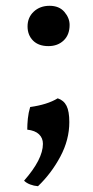

<svg xmlns="http://www.w3.org/2000/svg" viewBox="-20 -456 321 662"><path d="M147 -297Q113 -297 94 -316Q75 -335 75 -365Q75 -396 96.5 -416Q118 -436 151 -436Q184 -436 202 -415Q220 -394 220 -370Q220 -336 199.5 -316.5Q179 -297 147 -297ZM179 -117Q200 -110 209.5 -91Q219 -72 219 -35Q219 26 188 84Q157 142 111 186Q97 185 84 180Q71 175 63 167Q128 93 128 40Q128 20 114.5 7Q101 -6 74 -9Q74 -27 76 -47Q78 -67 84 -87Q113 -91 137 -98.5Q161 -106 179 -117Z"/></svg>

Font: Vollkorn SemiBold
Style: Regular
Weight: 600
Designer: Friedrich Althausen
Foundry: Friedrich Althausen
Version: Version 5.000